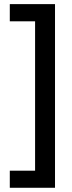

<svg xmlns="http://www.w3.org/2000/svg" viewBox="-20 -744 349 927"><path d="M27.3 80.1H149.4V-641.1H27.3V-724.1H245.6V162.6H27.3Z"/></svg>

Font: Open Sans Condensed SemiBold
Style: Regular
Weight: 600
Width: 3
Designer: Monotype Design Team
Foundry: Monotype Imaging Inc.
Version: Version 3.000; ttfautohint (v1.8.4)